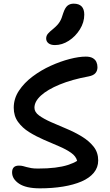

<svg xmlns="http://www.w3.org/2000/svg" viewBox="-20 -1019 601 1048"><path d="M198 9Q122 9 84 -16.5Q46 -42 46 -78Q46 -96 55 -105.5Q64 -115 83 -115Q96 -115 105.5 -112.5Q115 -110 125.5 -107Q136 -104 150.5 -101.5Q165 -99 187 -99Q240 -99 280.5 -104Q321 -109 350.5 -118.5Q380 -128 401 -141Q395 -166 368 -185Q341 -204 301 -221Q261 -238 218.5 -256.5Q176 -275 139 -298Q102 -321 78.5 -353.5Q55 -386 55 -431Q55 -481 83.5 -524Q112 -567 158 -601.5Q204 -636 257 -660Q310 -684 360.5 -697Q411 -710 448 -710Q472 -710 486 -702Q500 -694 506 -681Q512 -668 512 -652Q512 -633 501 -620Q490 -607 464 -602Q372 -585 305.5 -557.5Q239 -530 203.5 -497.5Q168 -465 168 -431Q168 -407 193.5 -388.5Q219 -370 258.5 -352.5Q298 -335 342.5 -316.5Q387 -298 426.5 -274Q466 -250 491 -218.5Q516 -187 516 -143Q516 -105 492 -76Q468 -47 425 -28.5Q382 -10 324 -0.5Q266 9 198 9ZM280 -773Q257 -773 244.5 -783Q232 -793 232 -809Q232 -824 242 -835.5Q252 -847 271 -862Q295 -882 306 -900Q317 -918 325 -947Q335 -977 348.5 -988Q362 -999 382 -999Q411 -999 425.5 -984Q440 -969 440 -939Q440 -897 416 -858.5Q392 -820 355.5 -796.5Q319 -773 280 -773Z"/></svg>

Font: Shantell Sans Medium
Style: Regular
Weight: 500
Designer: Stephen Nixon, Anya Danilova, Shantell Martin
Foundry: Arrow Type
Version: Version 1.011;[c5ecc13dd]